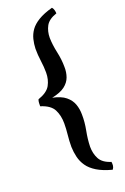

<svg xmlns="http://www.w3.org/2000/svg" viewBox="-189 -801 737 1132"><g transform="rotate(-20 179.0 -235.0)"><path d="M309 275Q252 260 216 238Q180 216 161 188.5Q142 161 134.5 129.5Q127 98 126 65Q126 28 130 -9Q134 -46 134 -80Q134 -129 115 -166.5Q96 -204 35 -223Q35 -232 35.5 -244Q36 -256 40 -265Q98 -285 117 -319.5Q136 -354 136 -398Q136 -433 130.5 -472.5Q125 -512 125 -551Q126 -581 133 -609.5Q140 -638 157.5 -663Q175 -688 209.5 -709Q244 -730 299 -745Q306 -737 309 -726Q312 -715 312 -705Q261 -688 243.5 -655.5Q226 -623 226 -582Q227 -538 238 -488Q249 -438 249 -392Q250 -359 239.5 -329.5Q229 -300 201 -278.5Q173 -257 119 -246Q172 -235 200 -212Q228 -189 239 -158.5Q250 -128 250 -93Q251 -46 241 5Q231 56 230 102Q230 145 248 179Q266 213 318 229Q320 242 318.5 253.5Q317 265 309 275Z"/></g></svg>

Font: Vollkorn SemiBold
Style: Regular
Weight: 600
Designer: Friedrich Althausen
Foundry: Friedrich Althausen
Version: Version 5.000